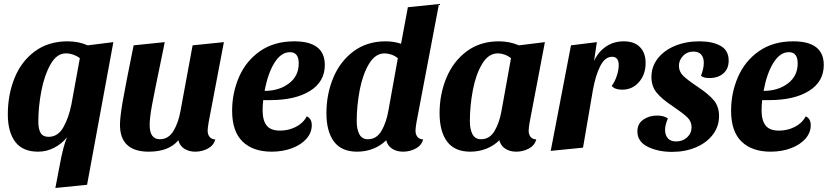

<svg xmlns="http://www.w3.org/2000/svg" viewBox="-20 -736 4126 957"><path d="M277 91Q295 -8 314 -52Q288 -19 250 0.5Q212 20 170 20Q93 20 56 -29Q19 -78 19 -166Q19 -264 52.5 -347Q86 -430 153.5 -480Q221 -530 317 -530Q372 -530 417 -510L545 -526L414 185L256 201ZM308 -470Q263 -470 232 -415.5Q201 -361 186 -282Q171 -203 171 -130Q171 -93 182.5 -73.5Q194 -54 222 -54Q269 -54 296 -102Q323 -150 336 -216L378 -446Q364 -457 345 -463.5Q326 -470 308 -470Z M1015 -85Q1015 -66 1024.5 -54Q1034 -42 1053 -41Q1045 -11 1016 4.5Q987 20 953 20Q922 20 899 5.5Q876 -9 869 -37Q822 20 721 20Q650 20 614 -13.5Q578 -47 578 -114Q578 -151 591 -227Q604 -303 646 -510L801 -526Q797 -507 796 -500Q749 -274 737.5 -211.5Q726 -149 726 -113Q726 -42 777 -42Q820 -42 845 -84Q870 -126 880 -185L940 -510L1096 -526L1020 -127Q1015 -97 1015 -85Z M1599 -412Q1599 -329 1525.5 -283Q1452 -237 1327 -237H1292Q1289 -210 1289 -186Q1289 -136 1309 -110.5Q1329 -85 1376 -85Q1418 -85 1454.5 -103.5Q1491 -122 1509 -156Q1534 -145 1534 -112Q1534 -75 1508 -45Q1482 -15 1436 2.5Q1390 20 1334 20Q1241 20 1189 -30.5Q1137 -81 1137 -184Q1137 -273 1171.5 -352.5Q1206 -432 1276 -481Q1346 -530 1447 -530Q1599 -530 1599 -412ZM1299 -283Q1371 -283 1420 -320Q1469 -357 1469 -420Q1469 -476 1425 -476Q1381 -476 1348 -423Q1315 -370 1299 -283Z M2051 -85Q2051 -66 2060.5 -54Q2070 -42 2089 -41Q2081 -11 2052 4.5Q2023 20 1989 20Q1958 20 1935 5.5Q1912 -9 1905 -37Q1878 -10 1840.5 5Q1803 20 1760 20Q1682 20 1644.5 -30.5Q1607 -81 1607 -172Q1607 -266 1641 -348Q1675 -430 1742 -480Q1809 -530 1902 -530Q1942 -530 1979 -518L2013 -700L2168 -716L2056 -127Q2051 -97 2051 -85ZM1897 -470Q1851 -470 1819.5 -418Q1788 -366 1773 -287.5Q1758 -209 1758 -132Q1758 -92 1771 -67Q1784 -42 1814 -42Q1857 -42 1881.5 -84Q1906 -126 1916 -185L1963 -446Q1948 -458 1930.5 -464Q1913 -470 1897 -470Z M2615 -85Q2615 -66 2624.5 -54Q2634 -42 2653 -41Q2645 -11 2616 4.5Q2587 20 2553 20Q2522 20 2499 5.5Q2476 -9 2469 -37Q2442 -10 2404.5 5Q2367 20 2324 20Q2246 20 2208.5 -30.5Q2171 -81 2171 -172Q2171 -266 2205 -348Q2239 -430 2306 -480Q2373 -530 2466 -530Q2520 -530 2567 -510L2696 -526L2620 -127Q2615 -97 2615 -85ZM2461 -470Q2415 -470 2383.5 -418Q2352 -366 2337 -287.5Q2322 -209 2322 -132Q2322 -92 2335 -67Q2348 -42 2378 -42Q2421 -42 2445.5 -84Q2470 -126 2480 -185L2527 -446Q2512 -458 2494.5 -464Q2477 -470 2461 -470Z M3089 -530Q3142 -530 3170 -501Q3198 -472 3198 -422Q3198 -365 3165 -327Q3132 -289 3081 -289Q3044 -289 3029 -308Q3044 -327 3054 -357Q3064 -387 3064 -412Q3064 -431 3056 -442Q3048 -453 3031 -453Q2995 -453 2971.5 -406Q2948 -359 2935 -286L2886 0L2725 16L2826 -510L2955 -526L2941 -432Q2962 -478 3000.5 -504Q3039 -530 3089 -530Z M3334 -206Q3279 -242 3253 -274Q3227 -306 3227 -352Q3227 -404 3258.5 -444.5Q3290 -485 3344.5 -507.5Q3399 -530 3466 -530Q3531 -530 3571.5 -507.5Q3612 -485 3612 -434Q3612 -393 3585.5 -370Q3559 -347 3516 -347Q3487 -347 3474 -358Q3488 -395 3488 -423Q3488 -450 3474.5 -464.5Q3461 -479 3437 -479Q3405 -479 3384.5 -457.5Q3364 -436 3364 -408Q3364 -379 3385.5 -358Q3407 -337 3458 -303Q3512 -267 3538 -236Q3564 -205 3564 -157Q3564 -106 3533.5 -65.5Q3503 -25 3449.5 -2Q3396 21 3330 21Q3260 21 3208.5 -4.5Q3157 -30 3157 -81Q3157 -119 3186 -139.5Q3215 -160 3255 -160Q3288 -160 3309 -146Q3295 -113 3295 -89Q3295 -62 3309 -46.5Q3323 -31 3350 -31Q3383 -31 3405 -51.5Q3427 -72 3427 -102Q3427 -131 3405.5 -151.5Q3384 -172 3334 -206Z M4086 -412Q4086 -329 4012.5 -283Q3939 -237 3814 -237H3779Q3776 -210 3776 -186Q3776 -136 3796 -110.5Q3816 -85 3863 -85Q3905 -85 3941.5 -103.5Q3978 -122 3996 -156Q4021 -145 4021 -112Q4021 -75 3995 -45Q3969 -15 3923 2.5Q3877 20 3821 20Q3728 20 3676 -30.5Q3624 -81 3624 -184Q3624 -273 3658.5 -352.5Q3693 -432 3763 -481Q3833 -530 3934 -530Q4086 -530 4086 -412ZM3786 -283Q3858 -283 3907 -320Q3956 -357 3956 -420Q3956 -476 3912 -476Q3868 -476 3835 -423Q3802 -370 3786 -283Z"/></svg>

Font: Sansita
Style: Bold Italic
Weight: 700
Italic angle: -11°
Designer: Pablo Cosgaya
Foundry: Omnibus-Type
Version: Version 1.006